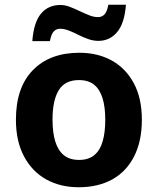

<svg xmlns="http://www.w3.org/2000/svg" viewBox="-20 -778 665 808"><path d="M311 10Q234 10 174.5 -23Q115 -56 81 -120Q47 -184 47 -274Q47 -410 118.5 -483Q190 -556 314 -556Q391 -556 450 -523.5Q509 -491 543 -428Q577 -365 577 -274Q577 -184 544.5 -120Q512 -56 452.5 -23Q393 10 311 10ZM313 -105Q352 -105 376.5 -125Q401 -145 412 -183Q423 -221 423 -274Q423 -328 411.5 -365Q400 -402 376 -421.5Q352 -441 312 -441Q253 -441 227 -398Q201 -355 201 -275Q201 -221 212.5 -183Q224 -145 248.5 -125Q273 -105 313 -105ZM116 -605Q122 -684 152.5 -720.5Q183 -757 234 -757Q254 -757 274.5 -749Q295 -741 316 -731Q337 -721 356 -713.5Q375 -706 393 -706Q408 -706 419 -716.5Q430 -727 436 -758H510Q504 -680 473 -643Q442 -606 394 -606Q373 -606 351.5 -613.5Q330 -621 309.5 -631.5Q289 -642 269.5 -649.5Q250 -657 232 -657Q218 -657 207 -646.5Q196 -636 190 -605Z"/></svg>

Font: Noto Sans Symbols
Style: Bold
Weight: 700
Version: Version 2.002